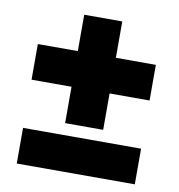

<svg xmlns="http://www.w3.org/2000/svg" viewBox="-75 -716 732 785"><g transform="rotate(10 291.0 -323.5)"><path d="M536 0V-148H46V0ZM370 -197V-348H536V-496H370V-647H212V-496H46V-348H212V-197Z"/></g></svg>

Font: Gantari Black
Style: Regular
Weight: 900
Designer: Anugrah Pasau
Foundry: Lafontype
Version: Version 1.000